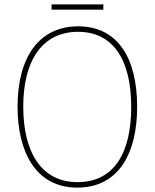

<svg xmlns="http://www.w3.org/2000/svg" viewBox="-20 -845 705 875"><path d="M451 -825H215V-801H451ZM605 -358C605 -583 515 -725 336 -725C158 -725 60 -584 60 -359C60 -154 142 10 332 10C524 10 605 -151 605 -358ZM86 -359C86 -563 168 -700 336 -700C493 -700 578 -576 578 -358C578 -148 500 -15 333 -15C168 -15 86 -152 86 -359Z"/></svg>

Font: Noto Sans Sinhala UI SemiCondensed Thin
Style: Regular
Weight: 100
Width: 4
Designer: Jelle Bosma - Monotype Design Team
Foundry: Monotype Imaging Inc.
Version: Version 2.006